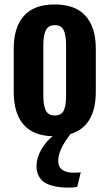

<svg xmlns="http://www.w3.org/2000/svg" viewBox="-20 -607 495 868"><path d="M293.9 241.2Q270.5 241.2 251.5 239.3Q232.4 237.3 211.7 231.2Q190.9 225.1 177 214.8Q163.1 204.6 154.1 186.5Q145 168.5 145 144Q145 107.4 166 70.3Q187 33.2 217.8 8.8Q129.4 6.8 85.7 -44.7Q42 -96.2 42 -191.9V-386.2Q42 -483.9 88.1 -535.4Q134.3 -586.9 227.1 -586.9Q320.3 -586.9 366.7 -535.4Q413.1 -483.9 413.1 -386.2V-191.9Q413.1 -36.6 298.8 -1Q243.2 69.8 243.2 120.1Q243.2 173.8 314.9 173.8Q329.6 173.8 345.2 171.9L329.1 237.8Q312 241.2 293.9 241.2ZM228 -85Q244.6 -85 255.1 -92Q265.6 -99.1 270.8 -113.8Q275.9 -128.4 277.3 -143.6Q278.8 -158.7 278.8 -182.1V-395Q278.8 -418.5 277.1 -433.8Q275.4 -449.2 270.5 -464.1Q265.6 -479 255.1 -486.1Q244.6 -493.2 228 -493.2Q210.9 -493.2 200.2 -485.8Q189.5 -478.5 184.3 -463.9Q179.2 -449.2 177.5 -433.8Q175.8 -418.5 175.8 -395V-182.1Q175.8 -159.2 177.5 -144Q179.2 -128.9 184.3 -114.3Q189.5 -99.6 200.2 -92.3Q210.9 -85 228 -85Z"/></svg>

Font: Oswald Medium
Style: Regular
Weight: 500
Designer: Vernon Adams
Foundry: Vernon Adams
Version: Version 4.103